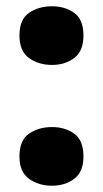

<svg xmlns="http://www.w3.org/2000/svg" viewBox="-20 -580 329 612"><path d="M42 -467Q42 -518 72.5 -539Q103 -560 146 -560Q187 -560 216.5 -539Q246 -518 246 -467Q246 -417 216.5 -395Q187 -373 146 -373Q103 -373 72.5 -395Q42 -417 42 -467ZM42 -81Q42 -133 72.5 -154Q103 -175 146 -175Q187 -175 216.5 -154Q246 -133 246 -81Q246 -32 216.5 -10Q187 12 146 12Q103 12 72.5 -10Q42 -32 42 -81Z"/></svg>

Font: Noto Sans Arabic Blk
Style: Regular
Weight: 900
Designer: Monotype Design Team, Nadine Chahine, Nizar Qandah and Khaled Hosny
Foundry: Monotype Imaging Inc.
Version: Version 2.012; ttfautohint (v1.8.4.7-5d5b)